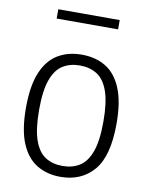

<svg xmlns="http://www.w3.org/2000/svg" viewBox="-84 -793 673 865"><g transform="rotate(10 253.0 -361.0)"><path d="M252.5 9.5Q190 9.5 143.5 -18.8Q97 -47 71.2 -108.5Q45.5 -170 45.5 -270.5Q45.5 -370.5 71 -431.8Q96.5 -493 143 -521.2Q189.5 -549.5 252.5 -549.5Q315.5 -549.5 362 -521.5Q408.5 -493.5 434.2 -432Q460 -370.5 460 -270.5Q460 -121 403.5 -55.8Q347 9.5 252.5 9.5ZM252.5 -40.5Q298 -40.5 331 -61.2Q364 -82 382 -131.8Q400 -181.5 400 -269Q400 -357.5 382 -408Q364 -458.5 330.8 -479.2Q297.5 -500 252.5 -500Q207.5 -500 174.5 -479.5Q141.5 -459 123.5 -409.2Q105.5 -359.5 105.5 -272Q105.5 -183 123.5 -132.5Q141.5 -82 174.5 -61.2Q207.5 -40.5 252.5 -40.5ZM112 -690V-732.5H393V-690Z"/></g></svg>

Font: Encode Sans SemiCondensed SemiCondensed Light
Style: Regular
Weight: 300
Width: 4
Designer: Multiple Designers
Foundry: Impallari Type
Version: Version 3.000; ttfautohint (v1.8.3) -l 8 -r 50 -G 200 -x 14 